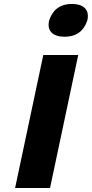

<svg xmlns="http://www.w3.org/2000/svg" viewBox="-20 -947 463 967"><path d="M198 -670 56 0H232L374 -670ZM227 -842C216 -790 247 -762 305 -762C369 -762 403 -795 419 -842L420 -845C431 -893 407 -927 342 -927C279 -927 244 -894 228 -845Z"/></svg>

Font: LT Wave Black
Style: Italic
Weight: 900
Designer: Daniel Lyons
Version: Version 2.5 (Glyphs App)